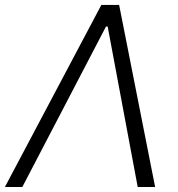

<svg xmlns="http://www.w3.org/2000/svg" viewBox="-37 -747 710 767"><path d="M52.2 0H-17.4L367.9 -727.3H438.9L582.7 0H513.1L393.1 -641H386.4Z"/></svg>

Font: Inter UI Light
Style: Italic
Weight: 300
Italic angle: 9.39999°
Designer: Rasmus Andersson
Foundry: rsms
Version: 3.2;8d6f07862